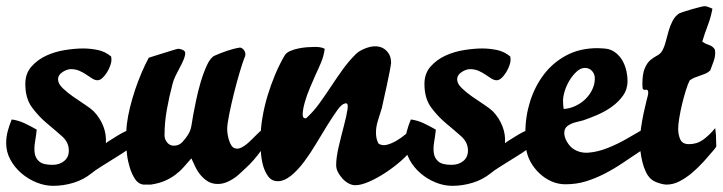

<svg xmlns="http://www.w3.org/2000/svg" viewBox="-37 -599 2341 622"><path d="M232 -442Q256 -442 280 -437Q304 -432 323 -416Q324 -412 324 -404Q324 -397 320 -386Q316 -375 309.5 -364.5Q303 -354 295 -346.5Q287 -339 279 -339Q271 -339 262 -344.5Q253 -350 243 -357Q233 -364 220.5 -369.5Q208 -375 193 -375Q180 -375 165.5 -365.5Q151 -356 151 -342Q151 -328 166 -313.5Q181 -299 200.5 -285.5Q220 -272 239 -259.5Q258 -247 267 -238Q287 -217 297.5 -190.5Q308 -164 306 -135Q309 -138 319.5 -144.5Q330 -151 342 -158.5Q354 -166 365 -171.5Q376 -177 380 -177Q383 -177 385.5 -169Q388 -161 388.5 -151.5Q389 -142 388.5 -133Q388 -124 385 -121Q376 -113 359.5 -102.5Q343 -92 324.5 -80.5Q306 -69 288.5 -58Q271 -47 260 -38Q234 -17 201.5 -7Q169 3 135 3Q108 3 81 -8Q54 -19 32 -38Q10 -57 -3.5 -82Q-17 -107 -17 -135Q-17 -155 -12 -174Q-7 -193 1 -212Q23 -209 43 -199.5Q63 -190 82 -179Q80 -160 76.5 -139.5Q73 -119 75.5 -102.5Q78 -86 90.5 -75.5Q103 -65 133 -65Q156 -65 171 -77.5Q186 -90 186 -111Q186 -138 164 -157.5Q142 -177 115.5 -199Q89 -221 67 -250.5Q45 -280 45 -327Q45 -361 65 -383.5Q85 -406 113.5 -419Q142 -432 174.5 -437Q207 -442 232 -442Z M741 -445Q749 -443 753.5 -436.5Q758 -430 758 -422Q758 -418 755 -412Q749 -397 739.5 -365Q730 -333 721 -297Q712 -261 705.5 -228.5Q699 -196 699 -181Q699 -173 700.5 -163.5Q702 -154 705 -144.5Q708 -135 712.5 -128Q717 -121 723 -119Q733 -115 745 -121Q757 -127 769 -138Q781 -149 792.5 -161Q804 -173 815 -181Q817 -169 817.5 -158Q818 -147 818 -134Q818 -124 808 -110Q798 -96 785 -81Q772 -66 758 -53.5Q744 -41 737 -34Q724 -22 705.5 -12.5Q687 -3 669 -3Q651 -3 638 -10.5Q625 -18 614.5 -30Q604 -42 596.5 -57Q589 -72 583 -86Q569 -70 557 -56.5Q545 -43 530 -32Q515 -21 496.5 -13Q478 -5 452 -1H427Q411 -3 400.5 -19Q390 -35 383.5 -56Q377 -77 374.5 -98Q372 -119 372 -131Q372 -147 372 -164Q372 -181 374 -197Q377 -222 384 -250.5Q391 -279 400.5 -307.5Q410 -336 421.5 -363Q433 -390 445 -412Q451 -414 465.5 -418.5Q480 -423 496 -428Q512 -433 525 -437Q538 -441 541 -441Q546 -441 554.5 -437.5Q563 -434 563 -427Q563 -418 558 -406Q553 -394 546 -381Q539 -368 532 -354Q525 -340 522 -327Q511 -286 503.5 -244Q496 -202 496 -160Q496 -148 504.5 -137.5Q513 -127 526 -127Q543 -127 554 -139Q565 -151 573 -164Q581 -177 583.5 -194Q586 -211 589 -227Q592 -243 598 -272.5Q604 -302 613 -332.5Q622 -363 633.5 -388Q645 -413 659 -419Q677 -427 699 -434.5Q721 -442 741 -445Z M983 -447Q991 -447 999 -446Q1007 -445 1015 -441Q1012 -418 1003.5 -397.5Q995 -377 985 -356Q978 -340 967.5 -315.5Q957 -291 950.5 -268Q944 -245 943.5 -229.5Q943 -214 955 -216Q979 -238 998 -264.5Q1017 -291 1035.5 -319Q1054 -347 1073 -373.5Q1092 -400 1115 -423Q1126 -434 1144.5 -441.5Q1163 -449 1178 -449Q1201 -449 1215.5 -434Q1230 -419 1230 -396Q1230 -392 1226 -370.5Q1222 -349 1216.5 -324Q1211 -299 1206 -276.5Q1201 -254 1200 -249Q1194 -229 1187.5 -209Q1181 -189 1181 -169Q1181 -149 1189 -134Q1201 -126 1216.5 -130Q1232 -134 1248 -143.5Q1264 -153 1277.5 -164.5Q1291 -176 1299 -183Q1307 -179 1306.5 -165.5Q1306 -152 1306 -141Q1306 -134 1302.5 -127Q1299 -120 1296 -115Q1286 -99 1263.5 -79Q1241 -59 1214 -41Q1187 -23 1160 -11Q1133 1 1114 1Q1103 1 1092 -5Q1081 -11 1072 -21Q1063 -31 1057.5 -42Q1052 -53 1052 -64Q1052 -89 1060.5 -125Q1069 -161 1077.5 -193Q1086 -225 1089 -246Q1092 -267 1081 -264Q1070 -262 1056 -242.5Q1042 -223 1024.5 -195Q1007 -167 988 -135Q969 -103 948.5 -75.5Q928 -48 906 -30Q884 -12 863 -12Q843 -12 831.5 -28Q820 -44 814.5 -65.5Q809 -87 808 -110Q807 -133 807 -148Q807 -181 813 -217Q819 -253 829.5 -288Q840 -323 854 -356.5Q868 -390 885 -419Q890 -428 902.5 -433.5Q915 -439 929.5 -442Q944 -445 958.5 -446Q973 -447 983 -447Z M1525 -442Q1549 -442 1573 -437Q1597 -432 1616 -416Q1617 -412 1617 -404Q1617 -397 1613 -386Q1609 -375 1602.5 -364.5Q1596 -354 1588 -346.5Q1580 -339 1572 -339Q1564 -339 1555 -344.5Q1546 -350 1536 -357Q1526 -364 1513.5 -369.5Q1501 -375 1486 -375Q1473 -375 1458.5 -365.5Q1444 -356 1444 -342Q1444 -328 1459 -313.5Q1474 -299 1493.5 -285.5Q1513 -272 1532 -259.5Q1551 -247 1560 -238Q1580 -217 1590.5 -190.5Q1601 -164 1599 -135Q1602 -138 1612.5 -144.5Q1623 -151 1635 -158.5Q1647 -166 1658 -171.5Q1669 -177 1673 -177Q1676 -177 1678.5 -169Q1681 -161 1681.5 -151.5Q1682 -142 1681.5 -133Q1681 -124 1678 -121Q1669 -113 1652.5 -102.5Q1636 -92 1617.5 -80.5Q1599 -69 1581.5 -58Q1564 -47 1553 -38Q1527 -17 1494.5 -7Q1462 3 1428 3Q1401 3 1374 -8Q1347 -19 1325 -38Q1303 -57 1289.5 -82Q1276 -107 1276 -135Q1276 -155 1281 -174Q1286 -193 1294 -212Q1316 -209 1336 -199.5Q1356 -190 1375 -179Q1373 -160 1369.5 -139.5Q1366 -119 1368.5 -102.5Q1371 -86 1383.5 -75.5Q1396 -65 1426 -65Q1449 -65 1464 -77.5Q1479 -90 1479 -111Q1479 -138 1457 -157.5Q1435 -177 1408.5 -199Q1382 -221 1360 -250.5Q1338 -280 1338 -327Q1338 -361 1358 -383.5Q1378 -406 1406.5 -419Q1435 -432 1467.5 -437Q1500 -442 1525 -442Z M1899 -443Q1907 -443 1919 -442Q1931 -441 1937 -439Q1952 -434 1963.5 -423Q1975 -412 1982 -398Q1989 -384 1992.5 -368Q1996 -352 1996 -337Q1996 -310 1981.5 -289.5Q1967 -269 1945.5 -253.5Q1924 -238 1898.5 -227Q1873 -216 1852 -209Q1845 -207 1836 -205Q1827 -203 1818.5 -200Q1810 -197 1803 -192Q1796 -187 1793 -180Q1791 -174 1791 -169Q1791 -155 1799 -141Q1807 -127 1817 -119Q1840 -102 1870 -104.5Q1900 -107 1931.5 -119.5Q1963 -132 1993.5 -149.5Q2024 -167 2048 -181Q2057 -181 2057.5 -172Q2058 -163 2058 -154Q2058 -140 2055 -129.5Q2052 -119 2040 -111Q2010 -91 1981 -71.5Q1952 -52 1922 -36.5Q1892 -21 1861 -11.5Q1830 -2 1795 -2Q1771 -2 1749.5 -11.5Q1728 -21 1710.5 -37.5Q1693 -54 1681.5 -75Q1670 -96 1667 -120Q1665 -132 1665 -144.5Q1665 -157 1665 -170Q1665 -222 1680.5 -271Q1696 -320 1725.5 -358.5Q1755 -397 1798.5 -420Q1842 -443 1899 -443ZM1787 -273Q1787 -266 1787.5 -259.5Q1788 -253 1789 -246Q1808 -247 1826.5 -255.5Q1845 -264 1859 -277.5Q1873 -291 1881.5 -308.5Q1890 -326 1890 -345Q1890 -359 1881 -369Q1872 -379 1858 -379Q1844 -379 1831 -367Q1818 -355 1808 -338.5Q1798 -322 1792.5 -304Q1787 -286 1787 -273Z M2245 -579Q2252 -579 2258.5 -576Q2265 -573 2271 -571Q2266 -543 2256 -517Q2246 -491 2238 -464Q2248 -457 2260.5 -453Q2273 -449 2279 -438L2280 -429Q2280 -414 2274.5 -399.5Q2269 -385 2264 -371Q2257 -364 2248.5 -360.5Q2240 -357 2231 -354Q2222 -351 2213 -347.5Q2204 -344 2197 -338Q2191 -326 2184.5 -305Q2178 -284 2172.5 -261Q2167 -238 2163.5 -216.5Q2160 -195 2160 -182Q2160 -162 2167 -147Q2174 -132 2195 -132Q2221 -132 2241 -146.5Q2261 -161 2280 -184Q2282 -170 2282.5 -161Q2283 -152 2283 -138Q2283 -127 2283.5 -125.5Q2284 -124 2277 -115Q2261 -96 2243 -76Q2225 -56 2205.5 -39.5Q2186 -23 2165 -12Q2144 -1 2123 -1Q2112 -1 2095.5 -6.5Q2079 -12 2071 -20Q2062 -28 2055 -43Q2048 -58 2044 -74.5Q2040 -91 2038 -107.5Q2036 -124 2036 -136Q2036 -160 2039.5 -184Q2043 -208 2048 -232Q2050 -240 2052.5 -251.5Q2055 -263 2057 -271Q2063 -292 2063 -299Q2063 -306 2060 -307.5Q2057 -309 2052.5 -308Q2048 -307 2045 -312L2044 -325Q2044 -359 2051.5 -377Q2059 -395 2069.5 -404Q2080 -413 2091 -418.5Q2102 -424 2108 -434Q2115 -446 2119.5 -463.5Q2124 -481 2129 -498.5Q2134 -516 2142 -531.5Q2150 -547 2164 -556Q2166 -557 2178 -561Q2190 -565 2204 -569Q2218 -573 2230 -576Q2242 -579 2245 -579Z"/></svg>

Font: Praegefest
Style: Regular
Weight: 600
Designer: Peter Wiegel nach alter Vorlage
Foundry: Peter Wiegel
Version: Version 1.000